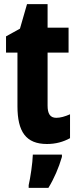

<svg xmlns="http://www.w3.org/2000/svg" viewBox="-20 -683 374 924"><path d="M251 -116C221 -116 209 -136 209 -175V-430H310V-550H209V-663H110L76 -545L9 -508V-430H64V-172C64 -49 105 10 206 10C248 10 284 0 317 -18V-133C292 -122 270 -116 251 -116ZM278 72V61H138C137 101 126 174 118 208V221H213C240 177 263 124 278 72Z"/></svg>

Font: Noto Sans Myanmar ExtraCondensed ExtraBold
Style: Regular
Weight: 800
Width: 2
Designer: Monotype Design Team
Foundry: Monotype Imaging Inc.
Version: Version 2.107